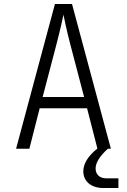

<svg xmlns="http://www.w3.org/2000/svg" viewBox="-20 -750 640 968"><path d="M61 0H128L180 -204H419L471 -1C424 36 400 76 400 113C400 165 440 198 502 198H577V149H515C482 149 462 129 462 99C462 71 483 36 524 0H539L343 -730H257ZM195 -261 265 -528C285 -605 297 -660 300 -676C303 -660 314 -605 334 -528L404 -261Z"/></svg>

Font: JetBrains Mono ExtraLight
Style: Regular
Weight: 240
Monospace: yes
Designer: Philipp Nurullin, Konstantin Bulenkov
Foundry: JetBrains
Version: Version 2.305